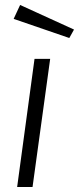

<svg xmlns="http://www.w3.org/2000/svg" viewBox="-20 -753 318 773"><path d="M61 -733 35 -677 259 -600 278 -634ZM182 -516H119L49 0H111Z"/></svg>

Font: United Sans ExtraLight
Style: Italic
Weight: 200
Italic angle: -8°
Designer: Pablo Impallari, Rodrigo Fuenzalida (Modified by Dan O. Williams)
Version: Version 1.000;PS 001.000;hotconv 1.0.88;makeotf.lib2.5.64775